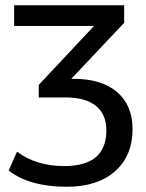

<svg xmlns="http://www.w3.org/2000/svg" viewBox="-20 -524 557 733"><path d="M235 189Q93 189 13 127L45 55Q118 110 225 110Q386 110 386 -26Q386 -88 346 -120Q306 -152 231 -152H128V-200L339 -425H34V-504H454V-437L252 -223H262Q368 -223 427 -172.5Q486 -122 486 -31Q486 71 419 130Q352 189 235 189Z"/></svg>

Font: Mulish SemiBold
Style: Regular
Weight: 600
Designer: Vernon Adams
Foundry: Vernon Adams
Version: Version 3.603; ttfautohint (v1.8.3)